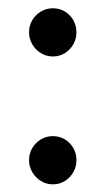

<svg xmlns="http://www.w3.org/2000/svg" viewBox="-20 -450 262 476"><path d="M111 7Q95 7 81.5 -1.2Q68 -9.5 60 -23.2Q52 -37 52 -52.5Q52 -69.5 60 -83Q68 -96.5 81.5 -104.5Q95 -112.5 111 -112.5Q127.5 -112.5 140.8 -104.5Q154 -96.5 161.8 -83Q169.5 -69.5 169.5 -52.5Q169.5 -37 161.8 -23.2Q154 -9.5 140.8 -1.2Q127.5 7 111 7ZM111 -310Q95 -310 81.5 -318.2Q68 -326.5 60 -340.2Q52 -354 52 -369.5Q52 -386.5 60 -400Q68 -413.5 81.5 -421.5Q95 -429.5 111 -429.5Q127.5 -429.5 140.8 -421.5Q154 -413.5 161.8 -400Q169.5 -386.5 169.5 -369.5Q169.5 -354 161.8 -340.2Q154 -326.5 140.8 -318.2Q127.5 -310 111 -310Z"/></svg>

Font: Fraunces Light
Style: Regular
Weight: 300
Version: Version 1.000;[b76b70a41]